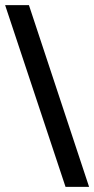

<svg xmlns="http://www.w3.org/2000/svg" viewBox="-45 -711 368 750"><path d="M303 19 68 -691H-25L211 19Z"/></svg>

Font: STIXGeneral
Style: Bold
Weight: 700
Designer: MicroPress Inc., with final additions and corrections provided by Coen Hoffman, Elsevier (retired)
Version: Version 1.1.0